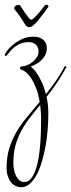

<svg xmlns="http://www.w3.org/2000/svg" viewBox="-20 -386 300 807"><path d="M108.9 -106Q111.3 -105 119.1 -97.4Q127 -89.8 136.5 -75.4Q146 -61 156 -39.8Q166 -18.6 172.9 9.8Q193.4 -15.6 213.9 -44.7Q234.4 -73.7 252.9 -108.9L259.8 -105Q239.3 -67.4 218.3 -36.4Q197.3 -5.4 175.8 21Q179.2 36.6 181.2 54.4Q183.1 72.3 183.1 92.8Q183.1 125.5 180.2 161.1Q177.2 196.8 170.9 231Q164.6 265.1 155.3 295.9Q146 326.7 133.3 350.1Q120.6 373.5 104.5 387.2Q88.4 400.9 68.8 400.9Q57.1 400.9 45.9 395.8Q34.7 390.6 26.4 380.4Q18.1 370.1 12.9 354.7Q7.8 339.4 7.8 318.8Q7.8 272.9 19.3 236.3Q30.8 199.7 49.8 167.7Q68.8 135.7 94 105.5Q119.1 75.2 147 42Q141.6 10.7 132.6 -13.2Q123.5 -37.1 113.3 -53.5Q103 -69.8 92.8 -79.1Q82.5 -88.4 75.2 -90.8Q70.3 -93.3 67.1 -94.5Q64 -95.7 64 -100.1Q64 -102.5 65.9 -104.7Q67.9 -106.9 73.2 -106.9Q80.6 -106.9 92.3 -111.3Q104 -115.7 115 -124Q126 -132.3 134 -144Q142.1 -155.8 142.1 -170.9Q142.1 -187.5 130.6 -198.2Q119.1 -209 102.1 -209Q77.1 -209 59.8 -200Q42.5 -190.9 31.5 -179.9Q20.5 -168.9 14.2 -159.9Q7.8 -150.9 4.9 -150.9Q2 -150.9 1 -152.6Q0 -154.3 0 -155.8Q0 -158.2 8.3 -170.4Q16.6 -182.6 32.5 -196.3Q48.3 -210 70.8 -220.9Q93.3 -231.9 122.1 -231.9Q146 -231.9 161.4 -219Q176.8 -206.1 176.8 -185.1Q176.8 -162.6 166 -147.7Q155.3 -132.8 142.6 -123.5Q127.4 -112.8 108.9 -106ZM152.8 113.8Q152.8 97.2 151.6 83Q150.4 68.8 148.9 55.2Q125.5 83 105 109.6Q84.5 136.2 69.1 164.8Q53.7 193.4 44.9 225.8Q36.1 258.3 36.1 298.8Q36.1 311.5 38.6 325.7Q41 339.8 46.6 351.6Q52.2 363.3 60.8 371.1Q69.3 378.9 82 378.9Q98.6 378.9 110.1 365Q121.6 351.1 129.6 328.4Q137.7 305.7 142.3 277.1Q147 248.5 149.2 219Q151.4 189.5 152.1 161.9Q152.8 134.3 152.8 113.8ZM167.5 -362.3Q169.9 -366.2 175.3 -366.2Q178.2 -366.2 180.9 -364.3Q183.6 -362.3 183.6 -358.9Q183.6 -356.9 182.6 -356Q173.8 -344.2 163.3 -329.8Q152.8 -315.4 142.1 -302.5Q131.3 -289.6 121.6 -280.8Q111.8 -272 104.5 -272Q98.1 -272 93 -274.9Q87.9 -277.8 83.5 -286.1Q76.7 -298.3 65.9 -314Q55.2 -329.6 42.5 -345.2Q39.6 -348.1 39.6 -352.1Q39.6 -357.4 44.9 -361.3Q50.3 -365.2 61.5 -365.2Q63.5 -365.2 69.6 -355.5Q75.7 -345.7 83.5 -334.2Q91.3 -322.8 99.1 -313Q106.9 -303.2 112.3 -303.2Q114.7 -303.2 120.8 -308.6Q127 -314 135 -322.5Q143.1 -331.1 151.6 -341.6Q160.2 -352.1 167.5 -362.3Z"/></svg>

Font: Stalemate
Style: Regular
Weight: 400
Designer: Astigmatic (AOETI)
Foundry: Astigmatic (AOETI)
Version: Version 001.000